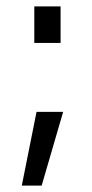

<svg xmlns="http://www.w3.org/2000/svg" viewBox="-20 -456 288 599"><path d="M87 -436H169V-322H87ZM94 -107H177L110 123H48Z"/></svg>

Font: Cairo
Style: Regular
Weight: 400
Designer: Mohamed Gaber, the designers of Titillium
Foundry: Kief Type Foundry
Version: Version 2.009; ttfautohint (v1.5.33-1714) -l 8 -r 50 -G 200 